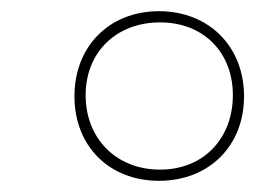

<svg xmlns="http://www.w3.org/2000/svg" viewBox="-20 -744 456 343"><path d="M264 -421C353 -421 416 -483 416 -572C416 -661 353 -724 264 -724C175 -724 113 -661 113 -572C113 -483 175 -421 264 -421ZM266 -441C187 -441 133 -497 133 -574C133 -651 188 -704 266 -704C343 -704 396 -651 396 -574C396 -497 344 -441 266 -441Z"/></svg>

Font: Noto Serif Display Light
Style: Italic
Weight: 300
Italic angle: -12°
Designer: Monotype Design Team
Foundry: Monotype Imaging Inc.
Version: Version 2.009